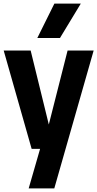

<svg xmlns="http://www.w3.org/2000/svg" viewBox="-22 -828 540 1068"><path d="M154 0 -1.5 -547H148.5L249.5 -135.5L354 -547H499L280 220H137.5L201 0ZM185.5 -616.5 280.5 -808H427.5L311.5 -616.5Z"/></svg>

Font: Encode Sans Cnd
Style: Bold
Weight: 700
Width: 3
Designer: Multiple Designers
Foundry: Impallari Type
Version: Version 3.002; ttfautohint (v1.8.3) -l 8 -r 50 -G 200 -x 14 